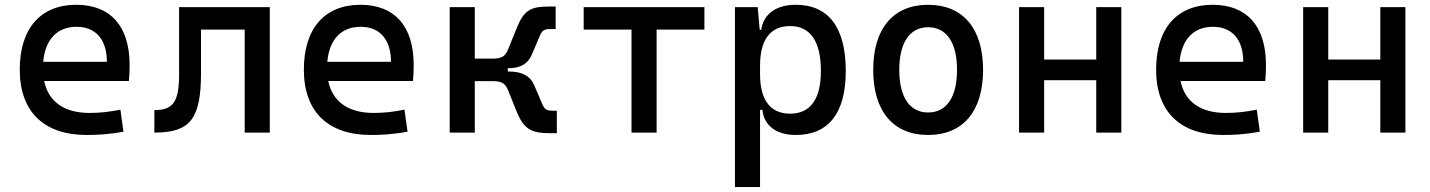

<svg xmlns="http://www.w3.org/2000/svg" viewBox="-20 -547 5899 792"><path d="M337.9 9.8C377 9.8 427.7 7.8 489.3 -3.9L476.6 -94.7C433.6 -85.9 392.6 -81.1 349.6 -81.1C245.6 -81.1 180.2 -126.5 162.1 -212.9H511.7C513.7 -233.4 514.6 -254.9 514.6 -279.3C514.6 -440.4 434.6 -527.3 294.9 -527.3C146.5 -527.3 61.5 -428.7 61.5 -259.8C61.5 -85.9 161.1 9.8 337.9 9.8ZM158.2 -292C166.5 -384.3 215.8 -436.5 295.9 -436.5C374 -436.5 420.9 -384.8 420.9 -292Z M616.7 0C764.2 0 809.1 -56.2 809.1 -244.6V-424.8H989.3V0H1092.8V-517.6H718.8V-241.2C718.8 -127 694.8 -92.8 616.7 -92.8Z M1509.8 9.8C1548.8 9.8 1599.6 7.8 1661.1 -3.9L1648.4 -94.7C1605.5 -85.9 1564.5 -81.1 1521.5 -81.1C1417.5 -81.1 1352.1 -126.5 1334 -212.9H1683.6C1685.5 -233.4 1686.5 -254.9 1686.5 -279.3C1686.5 -440.4 1606.4 -527.3 1466.8 -527.3C1318.4 -527.3 1233.4 -428.7 1233.4 -259.8C1233.4 -85.9 1333 9.8 1509.8 9.8ZM1330.1 -292C1338.4 -384.3 1387.7 -436.5 1467.8 -436.5C1545.9 -436.5 1592.8 -384.8 1592.8 -292Z M1835 0H1938.5V-212.4H2012.2C2053.7 -212.4 2065.4 -200.2 2076.7 -172.4L2110.4 -88.9C2140.6 -13.7 2171.9 2.4 2248.5 2.4H2276.9V-90.3H2260.7C2236.8 -90.3 2226.6 -94.7 2217.3 -116.7L2183.1 -196.8C2167 -233.9 2132.8 -252 2080.1 -252H2074.7V-265.6H2075.2C2127.9 -265.6 2157.2 -283.7 2173.3 -320.8L2207.5 -400.9C2216.8 -422.9 2227.1 -427.2 2251 -427.2H2272V-520H2243.7C2167 -520 2140.6 -503.9 2110.4 -428.7L2076.7 -345.2C2065.4 -317.4 2053.7 -305.2 2012.2 -305.2H1938.5V-517.6H1835Z M2585 0H2688.5V-424.8H2885.7V-517.6H2387.7V-424.8H2585Z M3011.7 224.6H3115.2V-93.8H3125C3131.3 -28.8 3182.6 9.8 3262.2 9.8C3397.9 9.8 3468.8 -80.6 3468.8 -253.9C3468.8 -433.6 3397.9 -527.3 3262.2 -527.3C3181.6 -527.3 3128.9 -488.8 3120.1 -423.8H3113.8L3105.5 -517.6H3011.7ZM3115.2 -241.2V-276.4C3115.2 -383.3 3157.7 -439.5 3239.3 -439.5C3322.8 -439.5 3366.2 -376 3366.2 -253.9C3366.2 -138.2 3322.8 -78.1 3239.3 -78.1C3157.7 -78.1 3115.2 -134.3 3115.2 -241.2Z M3808.6 9.8C3952.1 9.8 4035.2 -87.9 4035.2 -258.8C4035.2 -429.7 3952.1 -527.3 3808.6 -527.3C3665 -527.3 3582 -429.7 3582 -258.8C3582 -87.9 3665 9.8 3808.6 9.8ZM3808.6 -83C3732.4 -83 3689.5 -146.5 3689.5 -258.8C3689.5 -371.1 3732.4 -434.6 3808.6 -434.6C3884.8 -434.6 3927.7 -371.1 3927.7 -258.8C3927.7 -146.5 3884.8 -83 3808.6 -83Z M4502 0H4605.5V-517.6H4502V-301.3H4287.1V-517.6H4183.6V0H4287.1V-216.3H4502Z M5025.4 9.8C5064.5 9.8 5115.2 7.8 5176.8 -3.9L5164.1 -94.7C5121.1 -85.9 5080.1 -81.1 5037.1 -81.1C4933.1 -81.1 4867.7 -126.5 4849.6 -212.9H5199.2C5201.2 -233.4 5202.1 -254.9 5202.1 -279.3C5202.1 -440.4 5122.1 -527.3 4982.4 -527.3C4834 -527.3 4749 -428.7 4749 -259.8C4749 -85.9 4848.6 9.8 5025.4 9.8ZM4845.7 -292C4854 -384.3 4903.3 -436.5 4983.4 -436.5C5061.5 -436.5 5108.4 -384.8 5108.4 -292Z M5673.8 0H5777.3V-517.6H5673.8V-301.3H5459V-517.6H5355.5V0H5459V-216.3H5673.8Z"/></svg>

Font: Cascadia Code PL
Style: Regular
Weight: 400
Monospace: yes
Designer: Aaron Bell
Foundry: Saja Typeworks
Version: Version 2404.023